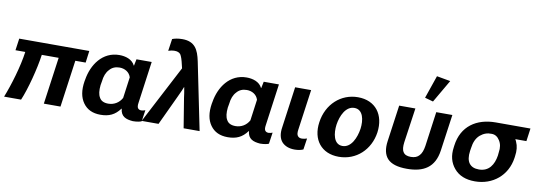

<svg xmlns="http://www.w3.org/2000/svg" viewBox="-63 -1266 4782 1703"><g transform="rotate(10 2328.5 -414.5)"><path d="M684 -530H53L38 -423H120C126 -423 127 -423 126 -421C109 -292 55 -112 10 0H163C207 -102 258 -297 275 -423H427L368 0H518L577 -423H670Z M879 10C955 10 1009 -14 1054 -76H1056C1063 -6 1109 11 1172 16C1209 16 1240 9 1250 3L1265 -99C1255 -95 1241 -91 1230 -91C1216 -91 1206 -95 1199 -104C1192 -113 1190 -129 1194 -154L1246 -530H1109L1097 -471H1095C1070 -524 1008 -541 954 -541C802 -541 714 -411 692 -273L689 -258C676 -176 687 -112 722 -63C757 -14 809 10 879 10ZM930 -99C891 -99 864 -112 850 -138C834 -164 830 -200 835 -249L841 -283C846 -331 860 -367 885 -393C907 -419 937 -432 975 -432C1021 -432 1064 -408 1078 -362L1052 -172C1027 -126 982 -99 930 -99Z M1249 0H1401L1527 -269C1534 -286 1540 -298 1544 -306C1549 -314 1555 -331 1567 -360H1569C1574 -331 1577 -313 1578 -307C1579 -300 1581 -288 1583 -270L1627 0H1771L1647 -607C1626 -708 1593 -777 1479 -777C1441 -777 1410 -770 1389 -762L1373 -653C1381 -655 1389 -658 1399 -660C1410 -662 1420 -663 1430 -663C1454 -663 1472 -656 1483 -642C1493 -627 1504 -597 1514 -550L1521 -521Z M2025 10C2101 10 2155 -14 2200 -76H2202C2209 -6 2255 11 2318 16C2355 16 2386 9 2396 3L2411 -99C2401 -95 2387 -91 2376 -91C2362 -91 2352 -95 2345 -104C2338 -113 2336 -129 2340 -154L2392 -530H2255L2243 -471H2241C2216 -524 2154 -541 2100 -541C1948 -541 1860 -411 1838 -273L1835 -258C1822 -176 1833 -112 1868 -63C1903 -14 1955 10 2025 10ZM2076 -99C2037 -99 2010 -112 1996 -138C1980 -164 1976 -200 1981 -249L1987 -283C1992 -331 2006 -367 2031 -393C2053 -419 2083 -432 2121 -432C2167 -432 2210 -408 2224 -362L2198 -172C2173 -126 2128 -99 2076 -99Z M2629 15C2661 15 2691 8 2706 0L2721 -101C2707 -96 2691 -92 2676 -92C2658 -92 2646 -97 2638 -108C2629 -118 2627 -138 2631 -165L2682 -530H2538L2487 -162C2477 -101 2488 -57 2514 -28C2540 0 2579 15 2629 15Z M3025 10C3183 10 3303 -104 3326 -262C3348 -424 3262 -540 3103 -540C2950 -540 2826 -428 2803 -262C2780 -103 2868 10 3025 10ZM3041 -90C2961 -90 2946 -188 2957 -268C2969 -348 3010 -441 3088 -441C3167 -441 3184 -348 3173 -268C3161 -187 3120 -90 3041 -90Z M3639 10C3789 10 3886 -47 3908 -202L3954 -530H3809L3766 -218C3760 -179 3749 -149 3731 -130C3714 -110 3689 -100 3655 -100C3620 -100 3598 -110 3586 -130C3573 -149 3571 -179 3576 -218L3621 -530H3475L3429 -202C3419 -131 3431 -79 3463 -44C3497 -8 3554 10 3639 10ZM3764 -618 3883 -823 3760 -845 3689 -639Z M4252 15C4413 15 4540 -90 4563 -251L4565 -266C4573 -317 4568 -359 4552 -394C4549 -402 4545 -409 4541 -416H4641L4657 -532H4345C4172 -532 4041 -444 4018 -266L4016 -250C4005 -174 4021 -112 4064 -61C4107 -10 4169 15 4252 15ZM4269 -95C4228 -95 4200 -107 4181 -132C4163 -157 4157 -193 4164 -243L4168 -269C4175 -324 4193 -363 4224 -390C4255 -416 4289 -428 4327 -426C4357 -426 4381 -411 4399 -382C4418 -353 4424 -318 4417 -275L4414 -245C4401 -163 4360 -95 4269 -95Z"/></g></svg>

Font: Cheyenne Sans
Style: Bold Italic
Weight: 700
Italic angle: -8.13011°
Designer: The Public Sans project authors (U.S. Web Design System), Libre Franklin designed by Pablo Impallari and Rodrigo Fuenzal
Foundry: The Cheyenne Sans Project Authors
Version: Version 2.007